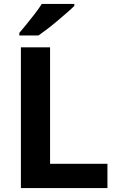

<svg xmlns="http://www.w3.org/2000/svg" viewBox="-20 -954 597 974"><path d="M86 0V-714H234V-123H525V0ZM357 -924Q343 -910 320 -890Q297 -870 271 -848Q245 -826 219.5 -806.5Q194 -787 175 -774H78V-787Q94 -806 115 -831.5Q136 -857 157 -884.5Q178 -912 192 -934H357Z"/></svg>

Font: Noto Sans Syriac
Style: Bold
Weight: 700
Designer: Patrick Giasson and the Monotype Design Team
Foundry: Monotype Imaging Inc.
Version: Version 3.000; ttfautohint (v1.8.4.7-5d5b)